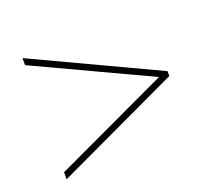

<svg xmlns="http://www.w3.org/2000/svg" viewBox="-85 -696 740 667"><g transform="rotate(-20 285.0 -362.0)"><path d="M56 -164 479 -362 56 -560V-586L514 -371V-353L56 -138Z"/></g></svg>

Font: Noto Sans UI Thin
Style: Regular
Weight: 250
Designer: Monotype Design Team
Foundry: Monotype Imaging Inc.
Version: Version 1.901